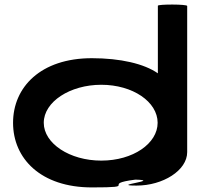

<svg xmlns="http://www.w3.org/2000/svg" viewBox="-20 -810 868 838"><path d="M37 -274C37 -118 158 8 381 8C597 8 413 -6 571 -26C690 -23 454 0 576 0C691 0 797 -66 797 -146V-784C797 -792 669 -792 669 -785V-490C609 -532 505 -556 381 -556C158 -556 37 -430 37 -274ZM171 -274C171 -366 286 -440 422 -440C559 -440 668 -366 668 -274C668 -184 561 -109 422 -109C284 -109 171 -184 171 -274Z"/></svg>

Font: Ampere
Style: SuExt
Weight: 400
Version: Version 1